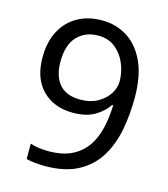

<svg xmlns="http://www.w3.org/2000/svg" viewBox="-110 -810 791 906"><g transform="rotate(15 286.0 -357.0)"><path d="M520 -409Q520 -332 506.5 -257.5Q493 -183 457.5 -122.5Q422 -62 357.5 -26Q293 10 192 10Q172 10 145.5 7.5Q119 5 102 0V-75Q141 -62 190 -62Q260 -62 305.5 -85Q351 -108 378 -147.5Q405 -187 417 -239.5Q429 -292 431 -350H425Q403 -316 361.5 -291.5Q320 -267 255 -267Q163 -267 106.5 -323.5Q50 -380 50 -483Q50 -558 78.5 -612Q107 -666 158 -695Q209 -724 278 -724Q346 -724 401 -689.5Q456 -655 488 -585.5Q520 -516 520 -409ZM278 -650Q216 -650 176.5 -609Q137 -568 137 -484Q137 -415 170.5 -375.5Q204 -336 274 -336Q322 -336 357 -355.5Q392 -375 411.5 -405Q431 -435 431 -467Q431 -510 414 -552Q397 -594 363 -622Q329 -650 278 -650Z"/></g></svg>

Font: Noto Sans Soyombo
Style: Regular
Weight: 400
Designer: Monotype Design Team
Foundry: Monotype Imaging Inc.
Version: Version 2.001; ttfautohint (v1.8.4.7-5d5b)